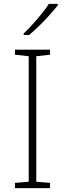

<svg xmlns="http://www.w3.org/2000/svg" viewBox="-20 -970 334 990"><path d="M238 0H57V-27L128 -33V-680L57 -688V-714H238V-688L167 -680V-33L238 -27ZM278 -942Q261 -921 236.5 -893.5Q212 -866 184 -838.5Q156 -811 131 -790H102V-797Q123 -817 148 -844.5Q173 -872 195.5 -900Q218 -928 232 -950H278Z"/></svg>

Font: Noto Sans Devanagari ExtraLight
Style: Regular
Weight: 200
Designer: Jelle Bosma - Monotype Design Team
Foundry: Monotype Imaging Inc.
Version: Version 2.004; ttfautohint (v1.8.4.7-5d5b)